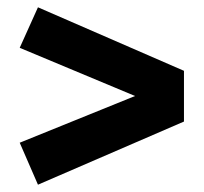

<svg xmlns="http://www.w3.org/2000/svg" viewBox="-20 -596 559 526"><path d="M484 -402V-263L84 -90L34 -205L350 -333L34 -465L84 -576Z"/></svg>

Font: FiraGOUPP
Style: Bold
Weight: 700
Designer: bBox Type
Foundry: bBox Type GmbH
Version: Version 1.001